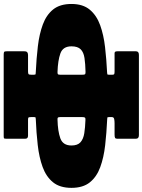

<svg xmlns="http://www.w3.org/2000/svg" viewBox="117 -908 790 1065"><g transform="rotate(-90 512.5 -376.0)"><path d="M395 -583V-599Q395 -609 393.2 -612.5Q391.5 -616 380 -616H292Q275 -616 275 -631V-738Q275 -748 278.2 -749.5Q281.5 -751 290 -751H742Q753.5 -751 756.8 -748.2Q760 -745.5 760 -734V-637Q760 -624 754.2 -620Q748.5 -616 739 -616H649Q637 -616 633.5 -613.2Q630 -610.5 630 -598V-584Q630 -574.5 633.5 -574Q637 -573.5 645.5 -573Q720 -569.5 787.8 -561.5Q855.5 -553.5 908.5 -534Q961.5 -514.5 992 -476.8Q1022.5 -439 1022.5 -375Q1022.5 -311.5 990.8 -273.5Q959 -235.5 905 -216Q851 -196.5 783.2 -188.8Q715.5 -181 643.5 -177.5Q636 -177 633 -176.2Q630 -175.5 630 -167V-148Q630 -139.5 634 -137.8Q638 -136 649 -136H749Q756 -136 758 -131.5Q760 -127 760 -120V-17Q760 -1 740 -1H295Q275 -1 275 -17V-122Q275 -130 279.5 -133Q284 -136 298 -136H361Q374 -136 384.5 -138.2Q395 -140.5 395 -151V-167Q395 -175.5 392 -176Q389 -176.5 381.5 -177Q307 -180.5 238.8 -188.2Q170.5 -196 117.2 -215.5Q64 -235 33.2 -273Q2.5 -311 2.5 -375Q2.5 -439.5 33.5 -477.5Q64.5 -515.5 118 -535Q171.5 -554.5 240 -562.2Q308.5 -570 383.5 -573Q390.5 -573.5 392.8 -574.2Q395 -575 395 -583ZM644.5 -297Q690.5 -298 722.5 -302.8Q754.5 -307.5 771 -324Q787.5 -340.5 787.5 -375Q787.5 -422.5 748.2 -436.5Q709 -450.5 645.5 -452.5Q637 -453 633.5 -450.5Q630 -448 630 -438V-317Q630 -305.5 631.8 -301.2Q633.5 -297 644.5 -297ZM395 -315V-438Q395 -448 392 -450.5Q389 -453 380.5 -452.5Q317 -451 277.2 -436.8Q237.5 -422.5 237.5 -375Q237.5 -341 255.5 -325Q273.5 -309 305.5 -304Q337.5 -299 379.5 -297.5Q389.5 -297 392.2 -300.5Q395 -304 395 -315Z"/></g></svg>

Font: Besley* Fatface
Style: Regular
Weight: 900
Designer: Owen Earl
Foundry: indestructible type*
Version: Version 3.000; ttfautohint (v1.8.3)